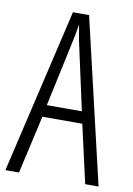

<svg xmlns="http://www.w3.org/2000/svg" viewBox="-82 -767 568 820"><g transform="rotate(10 202.0 -357.0)"><path d="M346 0H404L237 -714H167L0 0H59L116 -252H289ZM278 -304H126L184 -574C192 -609 197 -637 202 -667C207 -637 211 -609 219 -574Z"/></g></svg>

Font: Noto Sans Display Condensed Light
Style: Regular
Weight: 300
Width: 3
Designer: Monotype Design Team
Foundry: Monotype Imaging Inc.
Version: Version 1.900